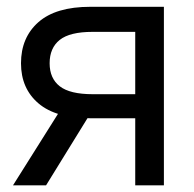

<svg xmlns="http://www.w3.org/2000/svg" viewBox="-20 -556 583 576"><path d="M471.7 0H385.7V-460.4H257.8Q189.5 -460.4 159.2 -436.3Q128.9 -412.1 128.9 -366.2Q128.9 -320.8 159.4 -297.1Q189.9 -273.4 258.3 -273.4H422.9V-201.2H252Q147.9 -201.2 95.5 -245.8Q43 -290.5 43 -366.2Q43 -443.4 95.2 -489.5Q147.5 -535.6 251 -535.6H471.7ZM118.2 0H19L171.4 -242.2H267.6Z"/></svg>

Font: Inter 20pt
Style: Regular
Weight: 400
Version: Version 4.001;git-66647c0bb